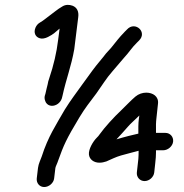

<svg xmlns="http://www.w3.org/2000/svg" viewBox="-20 -731 741 773"><path d="M449 -170C465 -188 480 -203 495 -221C507 -235 523 -248 541 -266L539 -252C538 -243 537 -233 537 -222V-204V-193C522 -190 478 -179 449 -170ZM608 -213V-231C608 -239 609 -247 610 -257L616 -313C620 -343 595 -358 569 -358C554 -358 538 -353 525 -342C508 -328 480 -298 465 -284C441 -262 400 -217 381 -190C378 -185 374 -181 370 -177C354 -161 336 -130 338 -109C340 -89 358 -76 380 -76C390 -76 399 -78 408 -81C429 -90 446 -99 467 -105C490 -111 514 -118 538 -124C538 -111 538 -104 537 -91L531 -37C529 -18 543 -2 562 -2C581 -2 599 -18 601 -37L605 -74C607 -91 608 -105 608 -116V-126H637C656 -126 675 -142 677 -161C679 -180 665 -196 646 -196H608ZM540 -568C557 -585 553 -604 542 -615C530 -627 508 -631 491 -612L483 -604C456 -576 450 -566 427 -538L407 -516C399 -506 390 -494 378 -480C366 -466 344 -437 312 -392C285 -354 266 -330 241 -290C205 -227 174 -182 148 -101C144 -89 135 -72 133 -55L128 -13C126 6 139 22 158 22C177 22 196 6 198 -13L203 -55C204 -61 211 -74 214 -84C237 -148 246 -169 300 -259C323 -297 341 -319 368 -355C391 -387 408 -416 432 -443C447 -460 466 -483 479 -498C498 -518 512 -541 531 -559ZM172 -392C169 -378 166 -370 163 -354L160 -344C158 -334 161 -326 165 -318C176 -301 198 -302 213 -313C220 -318 226 -326 229 -335L232 -347C246 -412 267 -464 279 -533L295 -662C298 -685 290 -701 272 -708C258 -713 244 -713 231 -705C210 -693 195 -679 178 -667C161 -655 159 -651 142 -641C133 -636 127 -629 123 -620C114 -599 123 -582 140 -577C149 -574 161 -576 173 -582C197 -594 203 -602 220 -616L214 -570C208 -520 196 -468 178 -415C175 -407 173 -399 172 -392Z"/></svg>

Font: Squarish
Style: BoldIt
Weight: 400
Foundry: Cannot Into Space Fonts
Version: Version 0.272